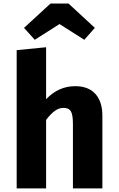

<svg xmlns="http://www.w3.org/2000/svg" viewBox="-20 -1037 655 1057"><path d="M233.8 -776.9V-490.8Q302.1 -562.6 393.8 -562.6Q466.7 -562.6 505.1 -520Q543.6 -477.4 543.6 -400V0H381.5V-354.9Q381.5 -404.1 370.5 -423.6Q359.5 -443.1 329.2 -443.1Q303.6 -443.1 280.3 -425.4Q256.9 -407.7 233.8 -376.9V0H71.8V-761ZM357.4 -1017.4 502.1 -883.6 444.1 -817.9 307.7 -904.6 171.3 -817.9 112.3 -883.6 257.9 -1017.4Z"/></svg>

Font: FiraCode Nerd Font Mono
Style: Bold
Weight: 700
Monospace: yes
Designer: Carrois Corporate, Edenspiekermann AG, Nikita Prokopov
Foundry: Carrois Corporate, Edenspiekermann AG, Nikita Prokopov
Version: Version 6.002;Nerd Fonts 3.3.0